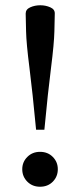

<svg xmlns="http://www.w3.org/2000/svg" viewBox="-20 -701 304 729"><path d="M188 -649.5 186.5 -582Q185.5 -536 173.8 -443.8Q162 -351.5 148.5 -208.5H117Q103.5 -351.5 91.8 -443.8Q80 -536 79 -582L77.5 -649.5Q77.5 -665.5 94.8 -673.2Q112 -681 133 -681Q153.5 -681 171 -673.2Q188.5 -665.5 188 -649.5ZM132 -124.5Q161.5 -124.5 180.5 -105.2Q199.5 -86 199.5 -58.5Q199.5 -30.5 180.5 -11.2Q161.5 8 132 8Q103 8 83.8 -11.2Q64.5 -30.5 64.5 -58.5Q64.5 -86 83.8 -105.2Q103 -124.5 132 -124.5Z"/></svg>

Font: Newsreader Text Medium
Style: Regular
Weight: 500
Designer: Hugues Gentile
Foundry: Production Type
Version: Version 1.002